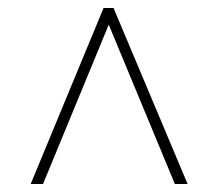

<svg xmlns="http://www.w3.org/2000/svg" viewBox="-20 -734 532 482"><path d="M240 -714H265L451 -272H419L253 -672L88 -272H57Z"/></svg>

Font: Noto Serif NarrowThin
Style: Italic
Weight: 250
Width: 4
Italic angle: -12°
Designer: Monotype Design Team
Foundry: Monotype Imaging Inc.
Version: Version 1.001